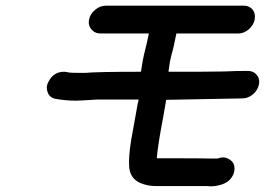

<svg xmlns="http://www.w3.org/2000/svg" viewBox="-20 -647 934 677"><path d="M723 10 709 9H529Q507 9 488 3Q442 -10 436 -53Q435 -63 435 -76Q435 -118 449 -189Q461 -254 466 -284L469 -296H322Q259 -292 249 -292Q210 -292 173 -299Q154 -304 148 -322Q145 -330 145 -338Q145 -342 146 -346Q147 -352 151 -359Q169 -394 206 -394Q213 -394 225 -391Q234 -390 279 -390Q324 -394 477 -394L483 -431Q487 -453 492.5 -474Q498 -495 505 -529H334Q314 -529 302 -544Q293 -555 293 -568Q293 -573 294 -578Q298 -598 315.5 -612.5Q333 -627 353 -627H840Q859 -627 871 -613Q879 -602 879 -588Q879 -583 878 -578Q874 -558 857 -543.5Q840 -529 821 -529H602Q595 -494 591 -477Q584 -453 579 -429L574 -394H676L770 -395Q811 -397 853 -397Q874 -397 885 -383Q894 -373 894 -359Q894 -354 893 -349Q889 -329 872 -314.5Q855 -300 834 -300L566 -295L554 -226Q540 -154 534 -102Q533 -96 533 -90L534 -89Q708 -89 726 -88H747Q758 -92 767 -92Q779 -92 792 -83Q807 -72 807 -53Q807 -48 806 -43Q804 -30 793 -16.5Q782 -3 762 3.5Q742 10 723 10Z"/></svg>

Font: Bad Comic
Style: Italic
Weight: 400
Italic angle: -11°
Designer: GGBotNet
Foundry: GGBotNet
Version: 0.95